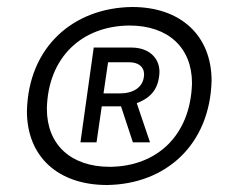

<svg xmlns="http://www.w3.org/2000/svg" viewBox="-20 -788 702 549"><path d="M324 -521H276L289 -610H349C375 -610 392 -598 392 -575C391 -537 359 -521 324 -521ZM436 -582C436 -625 403 -652 356 -652H248L210 -381H256L271 -484H326L360 -381H409L371 -493C413 -509 434 -535 436 -582ZM294 -311C183 -311 114 -374 114 -477C117 -624 214 -714 350 -715C462 -715 529 -651 529 -550C525 -401 429 -312 294 -311ZM585 -557C585 -686 497 -768 358 -768C190 -766 61 -654 57 -470C57 -340 146 -259 286 -259C453 -261 580 -373 585 -557Z"/></svg>

Font: Cantarell
Style: Oblique
Weight: 400
Italic angle: -8°
Designer: Dave Crossland
Version: Version 0.024